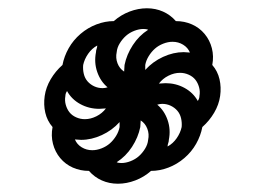

<svg xmlns="http://www.w3.org/2000/svg" viewBox="-20 -572 640 464"><path d="M228 -359Q231 -359 234 -359.5Q237 -360 240 -361Q223 -375 215 -398Q207 -421 212 -446Q212 -450 213.5 -454Q215 -458 215 -462Q202 -455 193 -442Q184 -429 181 -415Q180 -404 182.5 -393.5Q185 -383 191.5 -375.5Q198 -368 207.5 -363.5Q217 -359 228 -359ZM203 -209Q214 -209 225.5 -213.5Q237 -218 245.5 -225.5Q254 -233 260.5 -243.5Q267 -254 269 -265Q269 -268 269 -271Q269 -274 269 -277Q251 -257 226 -245.5Q201 -234 176 -234Q172 -234 168.5 -234.5Q165 -235 161 -235Q166 -223 177.5 -216Q189 -209 203 -209ZM331 -403Q349 -423 374 -434.5Q399 -446 424 -446Q428 -446 431.5 -445.5Q435 -445 439 -445Q434 -457 422.5 -464Q411 -471 397 -471Q386 -471 374.5 -466.5Q363 -462 354.5 -454.5Q346 -447 339.5 -436.5Q333 -426 331 -415Q331 -412 331 -409Q331 -406 331 -403ZM280 -399Q280 -403 280.5 -407Q281 -411 281 -415Q286 -440 301 -463Q316 -486 338 -500Q336 -501 333 -501.5Q330 -502 327 -502Q316 -502 304.5 -497.5Q293 -493 284.5 -485.5Q276 -478 269.5 -467.5Q263 -457 262 -446Q259 -432 264 -419Q269 -406 280 -399ZM458 -328Q460 -331 461 -334Q462 -337 462 -340Q464 -351 461 -361.5Q458 -372 452 -379.5Q446 -387 436 -391.5Q426 -396 415 -396Q401 -396 387 -389Q373 -382 364 -370Q368 -370 372 -370.5Q376 -371 380 -371Q405 -371 426 -359.5Q447 -348 458 -328ZM185 -284Q199 -284 213 -291Q227 -298 236 -310Q232 -310 228 -309.5Q224 -309 220 -309Q195 -309 174 -320.5Q153 -332 142 -352Q140 -349 139 -346Q138 -343 138 -340Q136 -329 139 -318.5Q142 -308 148 -300.5Q154 -293 164 -288.5Q174 -284 185 -284ZM385 -218Q398 -225 407 -238Q416 -251 419 -265Q420 -276 417.5 -286.5Q415 -297 408.5 -304.5Q402 -312 392.5 -316.5Q383 -321 372 -321Q369 -321 366 -320.5Q363 -320 360 -319Q377 -305 385 -282Q393 -259 388 -234Q388 -230 386.5 -226Q385 -222 385 -218ZM273 -178Q284 -178 295.5 -182.5Q307 -187 315.5 -194.5Q324 -202 330.5 -212.5Q337 -223 338 -234Q341 -248 336 -261Q331 -274 320 -281Q320 -277 319.5 -273Q319 -269 319 -265Q314 -240 299 -217Q284 -194 262 -180Q264 -179 267 -178.5Q270 -178 273 -178ZM265 -128Q244 -128 226 -136Q208 -144 195 -159Q174 -159 156 -167Q138 -175 125.5 -190Q113 -205 108 -224.5Q103 -244 107 -265Q94 -280 89.5 -299.5Q85 -319 88 -340Q91 -361 102.5 -380.5Q114 -400 131 -415Q135 -436 146 -455.5Q157 -475 174.5 -490Q192 -505 213 -513Q234 -521 255 -521Q272 -536 293 -544Q314 -552 335 -552Q356 -552 374 -544Q392 -536 405 -521Q426 -521 444 -513Q462 -505 474.5 -490Q487 -475 492 -455.5Q497 -436 493 -415Q506 -400 510.5 -380.5Q515 -361 512 -340Q509 -319 497.5 -299.5Q486 -280 469 -265Q465 -244 454 -224.5Q443 -205 425.5 -190Q408 -175 387 -167Q366 -159 345 -159Q328 -144 307 -136Q286 -128 265 -128Z"/></svg>

Font: Iosevka Extended
Style: Italic
Weight: 400
Width: 7
Italic angle: -9°
Monospace: yes
Designer: Belleve Invis
Foundry: Belleve Invis
Version: Version 32.5.0; ttfautohint (v1.8.4)